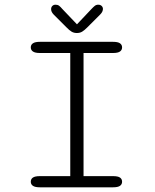

<svg xmlns="http://www.w3.org/2000/svg" viewBox="-20 -797 659 817"><path d="M149 0Q129.5 0 120.2 -6.2Q111 -12.5 111 -23.5Q111 -35.5 120.2 -41.5Q129.5 -47.5 149 -47.5H279V-571.5H149Q129.5 -571.5 120.2 -577.8Q111 -584 111 -595.5Q111 -606.5 120.2 -612.8Q129.5 -619 149 -619H461.5Q481.5 -619 490.5 -612.8Q499.5 -606.5 499.5 -595.5Q499.5 -584 490.5 -577.8Q481.5 -571.5 461.5 -571.5H335.5V-47.5H461.5Q481.5 -47.5 490.5 -41.5Q499.5 -35.5 499.5 -23.5Q499.5 -12.5 490.5 -6.2Q481.5 0 461.5 0ZM406.5 -735.5 350.5 -679.5Q339 -668 329.5 -662.2Q320 -656.5 307 -656.5Q294.5 -656.5 284.8 -662.2Q275 -668 264 -679.5L208 -735.5Q197.5 -746.5 197.5 -758Q197.5 -766.5 202.8 -771.8Q208 -777 216.5 -777Q225.5 -777 231.5 -772.5Q237.5 -768 245.5 -758.5L307.5 -693.5L369 -758.5Q377 -767 383.2 -772Q389.5 -777 398 -777Q407 -777 412.5 -771.8Q418 -766.5 418 -759Q418 -754 415.5 -748Q413 -742 406.5 -735.5Z"/></svg>

Font: Sono ExtraLight Monospace Light
Style: Regular
Weight: 300
Version: Version 2.112